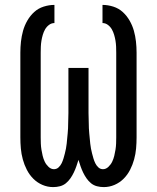

<svg xmlns="http://www.w3.org/2000/svg" viewBox="-20 -755 640 783"><path d="M197 8Q174 8 153 -1Q132 -10 116 -26Q100 -42 89.5 -62.5Q79 -83 73 -105Q67 -127 65 -149.5Q63 -172 63 -195V-540Q63 -563 65.5 -585.5Q68 -608 74 -629.5Q80 -651 91.5 -671Q103 -691 119.5 -706Q136 -721 158 -728Q180 -735 202 -735V-661Q190 -661 180 -653.5Q170 -646 164 -635.5Q158 -625 154.5 -613Q151 -601 149 -589Q147 -577 146.5 -564.5Q146 -552 146 -540V-195Q146 -182 146.5 -169.5Q147 -157 149 -144.5Q151 -132 154 -119.5Q157 -107 162.5 -95.5Q168 -84 178 -74.5Q188 -65 200 -65Q211 -65 219 -72.5Q227 -80 231.5 -89.5Q236 -99 239 -109Q242 -119 244.5 -129Q247 -139 249 -149Q251 -159 252 -169.5Q253 -180 254 -190.5Q255 -201 256 -211Q257 -221 257.5 -231.5Q258 -242 258 -252.5Q258 -263 258.5 -273.5Q259 -284 259 -294V-478H341V-294Q341 -284 341.5 -273.5Q342 -263 342 -252.5Q342 -242 342.5 -231.5Q343 -221 344 -211Q345 -201 346 -190.5Q347 -180 348 -169.5Q349 -159 351 -149Q353 -139 355.5 -129Q358 -119 361 -109Q364 -99 368.5 -89.5Q373 -80 381 -72.5Q389 -65 400 -65Q412 -65 422 -74.5Q432 -84 437.5 -95.5Q443 -107 446 -119.5Q449 -132 451 -144.5Q453 -157 453.5 -169.5Q454 -182 454 -195V-540Q454 -552 453.5 -564.5Q453 -577 451 -589Q449 -601 445.5 -613Q442 -625 436 -635.5Q430 -646 420 -653.5Q410 -661 398 -661V-735Q420 -735 442 -728Q464 -721 480.5 -706Q497 -691 508.5 -671Q520 -651 526 -629.5Q532 -608 534.5 -585.5Q537 -563 537 -540V-195Q537 -172 535 -149.5Q533 -127 527 -105Q521 -83 510.5 -62.5Q500 -42 484 -26Q468 -10 447 -1Q426 8 403 8Q389 8 375.5 4.5Q362 1 351.5 -7.5Q341 -16 333 -27.5Q325 -39 319 -51.5Q313 -64 308.5 -77Q304 -90 300 -103Q296 -90 291.5 -77Q287 -64 281 -51.5Q275 -39 267 -27.5Q259 -16 248.5 -7.5Q238 1 224.5 4.5Q211 8 197 8Z"/></svg>

Font: Iosevka Curly Extended
Style: Regular
Weight: 400
Width: 7
Monospace: yes
Designer: Belleve Invis
Foundry: Belleve Invis
Version: Version 11.1.0; ttfautohint (v1.8.3)